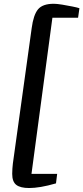

<svg xmlns="http://www.w3.org/2000/svg" viewBox="-20 -872 430 991"><path d="M130.5 98.5Q85 98.5 64 82.2Q43 66 43 25.5Q43 12 44 -1.8Q45 -15.5 46.5 -28.5L143.5 -726.5Q152.5 -795 176.2 -823.8Q200 -852.5 257.5 -852.5Q273.5 -852.5 301.2 -848Q329 -843.5 354.8 -838.2Q380.5 -833 390 -829.5L383 -780.5H250.5L142.5 25.5H275L269 74.5Q225.5 87 191.2 92.8Q157 98.5 130.5 98.5Z"/></svg>

Font: Merriweather Sans Italic
Style: Regular
Weight: 400
Italic angle: -7.5°
Designer: Eben Sorkin
Foundry: Eben Sorkin
Version: Version 1.008; ttfautohint (v1.7.19-72a1) -l 8 -r 50 -G 200 